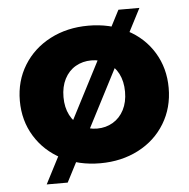

<svg xmlns="http://www.w3.org/2000/svg" viewBox="-50 -651 761 774"><g transform="rotate(-5 330.5 -264.0)"><path d="M29.4 -270.5Q29.4 -350.7 68.4 -413.9Q107.4 -477.2 175.9 -512.9Q244.4 -548.6 330.8 -548.6Q417.2 -548.6 485.9 -513Q554.6 -477.5 593.1 -414Q631.7 -350.5 631.7 -270.4Q631.7 -190.3 593.1 -126.8Q554.6 -63.2 485.9 -27.5Q417.2 8.2 330.8 8.2Q244.4 8.2 175.9 -27.6Q107.4 -63.4 68.4 -126.9Q29.4 -190.4 29.4 -270.5ZM455.1 -270.4Q455.1 -312.4 439 -343.8Q422.8 -375.2 394.2 -391.7Q365.7 -408.1 330.6 -408.1Q295.5 -408.1 266.9 -391.7Q238.3 -375.2 222.1 -343.8Q206 -312.4 206 -270.4Q206 -228.4 222.1 -197.2Q238.3 -165.9 266.9 -149Q295.5 -132.2 330.5 -132.2Q365.6 -132.2 394.2 -149Q422.8 -165.9 439 -197.2Q455.1 -228.4 455.1 -270.4ZM457.3 -602H542.3L192.9 74.4H107.9Z"/></g></svg>

Font: iiserrat Thin
Style: Regular
Weight: 100
Designer: Akira Ohta
Foundry: Akira Ohta
Version: Version 1.200;Glyphs 3.3.1 (3343)